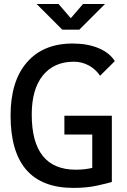

<svg xmlns="http://www.w3.org/2000/svg" viewBox="-20 -918 626 948"><path d="M342.8 9.8Q32.2 9.8 32.2 -347.7Q32.2 -517.1 112.8 -610.1Q193.4 -703.1 338.9 -703.1Q411.6 -703.1 466.3 -680.4Q521 -657.7 546.9 -616.2L474.1 -543.9Q451.7 -577.1 417.7 -595.2Q383.8 -613.3 344.7 -613.3Q246.1 -613.3 191.4 -545.2Q136.7 -477.1 136.7 -352.5Q136.7 -80.1 354.5 -80.1Q377.4 -80.1 397.7 -82.5Q418 -85 435.5 -88.9V-253.9H297.9V-346.7H532.2V-19.5Q511.7 -13.2 460.2 -1.7Q408.7 9.8 342.8 9.8ZM287.6 -771.5 160.6 -898.4H269L329.6 -828.1L390.1 -898.4H498.5L371.6 -771.5Z"/></svg>

Font: CaskaydiaCove NFP
Style: Regular
Weight: 400
Designer: Aaron Bell
Foundry: Saja Typeworks
Version: Version 2111.001; VTT 6.35;Nerd Fonts 3.1.1